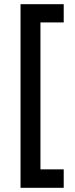

<svg xmlns="http://www.w3.org/2000/svg" viewBox="-20 -740 360 916"><path d="M78 156H284V68H173V-633H284V-720H78Z"/></svg>

Font: Fixel Text Medium
Style: Regular
Weight: 500
Width: 4
Designer: AlfaBravo + MacPaw
Foundry: Kyrylo Tkachov, Marchela Mozhyna, Serhii Makarenko, Maria Weinstein, Zakhar Kryvoshyya
Version: Version 1.211